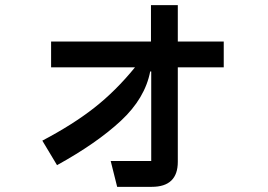

<svg xmlns="http://www.w3.org/2000/svg" viewBox="-20 -662 1040 744"><path d="M847 -501V-401H669V-35Q669 62 568 62H434L409 -38H566V-385H562Q542 -281 448.5 -194Q355 -107 201 -22L144 -117Q262 -179 345.5 -244.5Q429 -310 503 -401H178V-501H565V-642H669V-501Z"/></svg>

Font: IBM Plex Sans JP SemiBold
Style: Regular
Weight: 600
Designer: Mike Abbink; Paul van der Laan; Pieter van Rosmalen; Wujin Sim; Yejin Wi; Jinhee Kim; Boomi Park; Yona Kim; Kichan Ma
Foundry: Sandoll Inc.
Version: Version 1.001